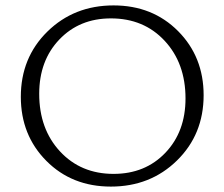

<svg xmlns="http://www.w3.org/2000/svg" viewBox="-20 -684 830 710"><path d="M390 6Q246 6 151.5 -89Q57 -184 57 -326Q57 -471 155.5 -567.5Q254 -664 400 -664Q544 -664 638.5 -569Q733 -474 733 -332Q733 -187 634.5 -90.5Q536 6 390 6ZM400 -41Q517 -41 591.5 -119Q666 -197 666 -320Q666 -450 589 -533Q512 -616 390 -616Q274 -616 199.5 -538Q125 -460 125 -337Q125 -207 202 -124Q279 -41 400 -41Z"/></svg>

Font: EauTestSC Semilight
Style: Regular
Weight: 300
Designer: Christian Thalmann (Catharsis Fonts)
Version: Version 0.001;PS 000.001;hotconv 1.0.88;makeotf.lib2.5.64775